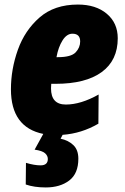

<svg xmlns="http://www.w3.org/2000/svg" viewBox="-20 -583 547 843"><path d="M298 -435Q332 -435 332 -401Q332 -374 312 -353Q292 -332 234 -332H228Q236 -376 254.5 -405.5Q273 -435 298 -435ZM181 240Q244 240 284 209.5Q324 179 324 114Q324 75 302 54Q280 33 246 26L255 9Q338 3 412 -40L413 -168Q335 -124 269 -124Q204 -124 204 -195Q204 -205 205 -215H224Q356 -215 426.5 -266.5Q497 -318 497 -415Q497 -482 449 -522.5Q401 -563 322 -563Q219 -563 154 -506.5Q89 -450 58.5 -364.5Q28 -279 28 -191Q28 -24 170 5L132 74Q166 79 178 90Q190 101 190 115Q190 143 158 143Q131 143 94 132L93 227Q130 240 181 240Z"/></svg>

Font: Noto Sans Display SemiCondensed Black
Style: Italic
Weight: 900
Width: 4
Designer: Monotype Design team
Foundry: Monotype Imaging Inc.
Version: 1.000